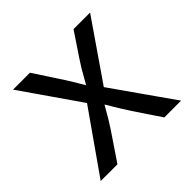

<svg xmlns="http://www.w3.org/2000/svg" viewBox="-140 -674 812 812"><g transform="rotate(-45 266.5 -268.0)"><path d="M25.9 0 241.7 -307.6 241.2 -241.2 37.1 -535.6H138.2L206.5 -431.2Q231.4 -394 251 -360.1Q270.5 -326.2 291 -293.9H246.6Q267.6 -326.2 285.9 -360.1Q304.2 -394 329.1 -431.2L398.9 -535.6H498L293.5 -238.8V-303.7L506.8 0H406.2L325.7 -120.6Q301.8 -157.2 282.7 -189.7Q263.7 -222.2 243.7 -253.4H288.1Q268.1 -222.2 250 -189.7Q231.9 -157.2 207.5 -120.6L126 0Z"/></g></svg>

Font: Inter 20pt
Style: Regular
Weight: 400
Version: Version 4.001;git-66647c0bb